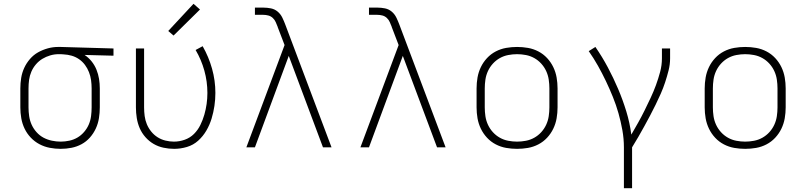

<svg xmlns="http://www.w3.org/2000/svg" viewBox="-20 -775 4240 1010"><path d="M299 8Q270 8 241.5 2.5Q213 -3 187.5 -16.5Q162 -30 142 -51Q122 -72 109.5 -98Q97 -124 92 -152.5Q87 -181 87 -210V-310Q87 -338 91.5 -365.5Q96 -393 107.5 -418Q119 -443 137.5 -464.5Q156 -486 180 -499.5Q204 -513 231 -520.5Q258 -528 285 -528Q289 -528 292.5 -528Q296 -528 300 -528L577 -520V-482L425 -486Q446 -472 462 -452Q478 -432 487.5 -408.5Q497 -385 501 -360Q505 -335 505 -310V-210Q505 -182 500.5 -153.5Q496 -125 484 -99Q472 -73 453 -51.5Q434 -30 409 -16.5Q384 -3 356 2.5Q328 8 299 8ZM299 -30Q322 -30 345 -35Q368 -40 387.5 -51.5Q407 -63 422.5 -81Q438 -99 447 -120Q456 -141 459 -164Q462 -187 462 -210V-310Q462 -332 459 -353.5Q456 -375 448 -395.5Q440 -416 427 -433.5Q414 -451 396 -463.5Q378 -476 357 -482Q336 -488 314 -489L300 -490Q297 -490 294 -490Q291 -490 288 -490Q266 -490 244 -483.5Q222 -477 203 -465.5Q184 -454 169 -436.5Q154 -419 145 -398Q136 -377 133 -355Q130 -333 130 -310V-210Q130 -187 133.5 -163.5Q137 -140 146.5 -119Q156 -98 172 -80Q188 -62 208.5 -51Q229 -40 252.5 -35Q276 -30 299 -30Z M896 8Q868 8 840 2Q812 -4 788 -18Q764 -32 745 -53.5Q726 -75 715 -100.5Q704 -126 699.5 -154Q695 -182 695 -210V-520H738V-210Q738 -187 741 -164.5Q744 -142 752.5 -121.5Q761 -101 775.5 -83Q790 -65 809 -53Q828 -41 850.5 -35.5Q873 -30 895 -30Q924 -30 952 -40Q980 -50 1000.5 -70.5Q1021 -91 1034 -117.5Q1047 -144 1055 -172Q1063 -200 1067 -228.5Q1071 -257 1071 -286Q1071 -346 1055 -403.5Q1039 -461 1009 -512L1046 -532Q1078 -476 1095.5 -413.5Q1113 -351 1113 -286Q1113 -252 1108 -218Q1103 -184 1093 -151Q1083 -118 1065.5 -88Q1048 -58 1022.5 -35Q997 -12 963.5 -2Q930 8 896 8ZM893 -588 865 -612 998 -755 1032 -725Z M1276 0 1477 -538 1441 -632Q1441 -632 1441 -632Q1441 -632 1441 -632V-633Q1436 -646 1430.5 -658.5Q1425 -671 1415 -680.5Q1405 -690 1391.5 -693.5Q1378 -697 1365 -697H1321V-735H1365Q1385 -735 1405 -731Q1425 -727 1440.5 -714Q1456 -701 1465 -682.5Q1474 -664 1481 -645L1724 0H1679L1499 -481L1321 0Z M1876 0 2077 -538 2041 -632Q2041 -632 2041 -632Q2041 -632 2041 -632V-633Q2036 -646 2030.5 -658.5Q2025 -671 2015 -680.5Q2005 -690 1991.5 -693.5Q1978 -697 1965 -697H1921V-735H1965Q1985 -735 2005 -731Q2025 -727 2040.5 -714Q2056 -701 2065 -682.5Q2074 -664 2081 -645L2324 0H2279L2099 -481L1921 0Z M2700 8Q2671 8 2642.5 3Q2614 -2 2588 -15.5Q2562 -29 2542 -50.5Q2522 -72 2509.5 -98Q2497 -124 2492 -152.5Q2487 -181 2487 -210V-310Q2487 -339 2492 -367.5Q2497 -396 2509.5 -422Q2522 -448 2542 -469.5Q2562 -491 2588 -504.5Q2614 -518 2642.5 -523Q2671 -528 2700 -528Q2729 -528 2757.5 -523Q2786 -518 2812 -504.5Q2838 -491 2858 -469.5Q2878 -448 2890.5 -422Q2903 -396 2908 -367.5Q2913 -339 2913 -310V-210Q2913 -181 2908 -152.5Q2903 -124 2890.5 -98Q2878 -72 2858 -50.5Q2838 -29 2812 -15.5Q2786 -2 2757.5 3Q2729 8 2700 8ZM2700 -30Q2723 -30 2746.5 -34.5Q2770 -39 2790.5 -50.5Q2811 -62 2827 -79.5Q2843 -97 2853 -118.5Q2863 -140 2866.5 -163.5Q2870 -187 2870 -210V-310Q2870 -333 2866.5 -356.5Q2863 -380 2853 -401.5Q2843 -423 2827 -440.5Q2811 -458 2790.5 -469.5Q2770 -481 2746.5 -485.5Q2723 -490 2700 -490Q2677 -490 2653.5 -485.5Q2630 -481 2609.5 -469.5Q2589 -458 2573 -440.5Q2557 -423 2547 -401.5Q2537 -380 2533.5 -356.5Q2530 -333 2530 -310V-210Q2530 -187 2533.5 -163.5Q2537 -140 2547 -118.5Q2557 -97 2573 -79.5Q2589 -62 2609.5 -50.5Q2630 -39 2653.5 -34.5Q2677 -30 2700 -30Z M3262 215V0Q3262 -45 3254 -90Q3246 -135 3233.5 -179Q3221 -223 3204 -265Q3187 -307 3167.5 -348Q3148 -389 3125.5 -429Q3103 -469 3077 -506L3112 -528Q3148 -476 3177.5 -420.5Q3207 -365 3231.5 -307.5Q3256 -250 3274.5 -189.5Q3293 -129 3301 -67Q3319 -98 3337 -130Q3355 -162 3371 -194.5Q3387 -227 3402.5 -260Q3418 -293 3430.5 -327Q3443 -361 3452.5 -396.5Q3462 -432 3462 -468V-520H3505V-468Q3505 -436 3497 -404.5Q3489 -373 3479 -342.5Q3469 -312 3456 -282.5Q3443 -253 3429 -224.5Q3415 -196 3400 -167.5Q3385 -139 3369.5 -111Q3354 -83 3338 -55Q3322 -27 3305 0V215Z M3900 8Q3871 8 3842.5 3Q3814 -2 3788 -15.5Q3762 -29 3742 -50.5Q3722 -72 3709.5 -98Q3697 -124 3692 -152.5Q3687 -181 3687 -210V-310Q3687 -339 3692 -367.5Q3697 -396 3709.5 -422Q3722 -448 3742 -469.5Q3762 -491 3788 -504.5Q3814 -518 3842.5 -523Q3871 -528 3900 -528Q3929 -528 3957.5 -523Q3986 -518 4012 -504.5Q4038 -491 4058 -469.5Q4078 -448 4090.5 -422Q4103 -396 4108 -367.5Q4113 -339 4113 -310V-210Q4113 -181 4108 -152.5Q4103 -124 4090.5 -98Q4078 -72 4058 -50.5Q4038 -29 4012 -15.5Q3986 -2 3957.5 3Q3929 8 3900 8ZM3900 -30Q3923 -30 3946.5 -34.5Q3970 -39 3990.5 -50.5Q4011 -62 4027 -79.5Q4043 -97 4053 -118.5Q4063 -140 4066.5 -163.5Q4070 -187 4070 -210V-310Q4070 -333 4066.5 -356.5Q4063 -380 4053 -401.5Q4043 -423 4027 -440.5Q4011 -458 3990.5 -469.5Q3970 -481 3946.5 -485.5Q3923 -490 3900 -490Q3877 -490 3853.5 -485.5Q3830 -481 3809.5 -469.5Q3789 -458 3773 -440.5Q3757 -423 3747 -401.5Q3737 -380 3733.5 -356.5Q3730 -333 3730 -310V-210Q3730 -187 3733.5 -163.5Q3737 -140 3747 -118.5Q3757 -97 3773 -79.5Q3789 -62 3809.5 -50.5Q3830 -39 3853.5 -34.5Q3877 -30 3900 -30Z"/></svg>

Font: Iosevka SS04 XLt Ex
Style: Regular
Weight: 200
Width: 7
Monospace: yes
Designer: Belleve Invis
Foundry: Belleve Invis
Version: Version 19.0.0; ttfautohint (v1.8.4)